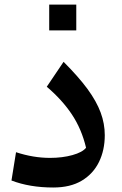

<svg xmlns="http://www.w3.org/2000/svg" viewBox="-20 -815 534 842"><path d="M439.5 -222.2Q439.5 -156.7 414.1 -104.7Q388.7 -52.7 338.6 -22.7Q288.6 7.3 213.4 7.3Q110.4 7.3 30.3 -23.4L50.3 -147.5Q126 -122.6 199.2 -122.6Q253.4 -122.6 297.4 -134.8Q341.3 -147 357.4 -167Q337.9 -249 295.2 -313.2Q252.4 -377.4 185.1 -434.6L258.8 -543.9Q324.2 -478.5 363.8 -424.6Q403.3 -370.6 421.4 -321.5Q439.5 -272.5 439.5 -222.2ZM195.8 -794.9H314.5V-681.6H195.8Z"/></svg>

Font: Pinar-DS3-FD SemiBold
Style: Regular
Weight: 600
Designer: Amin Abedi
Version: Version 3.000